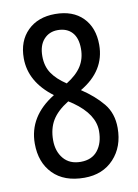

<svg xmlns="http://www.w3.org/2000/svg" viewBox="-82 -757 593 824"><g transform="rotate(-10 214.5 -345.0)"><path d="M216 -702Q293 -702 336.5 -658Q380 -614 380 -539Q380 -426 269 -361Q325 -324 360.5 -281Q396 -238 396 -174Q396 -92 347.5 -40Q299 12 219 12Q131 12 82.5 -37.5Q34 -87 34 -169Q34 -288 151 -360Q51 -435 51 -538Q51 -613 96 -657.5Q141 -702 216 -702ZM215 -632Q178 -632 154.5 -606Q131 -580 131 -533Q131 -489 152 -458Q173 -427 214 -400Q259 -428 279.5 -460.5Q300 -493 300 -536Q300 -583 277.5 -607.5Q255 -632 215 -632ZM114 -170Q114 -121 140.5 -89.5Q167 -58 215 -58Q264 -58 289.5 -90.5Q315 -123 315 -175Q315 -248 227 -310L207 -323Q157 -292 135.5 -256Q114 -220 114 -170Z"/></g></svg>

Font: Noto Sans Kannada ExtraCondensed
Style: Regular
Weight: 400
Width: 2
Designer: Jelle Bosma - Monotype Design Team
Foundry: Monotype Imaging Inc.
Version: Version 2.005; ttfautohint (v1.8.4.7-5d5b)